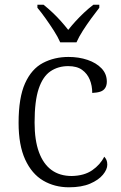

<svg xmlns="http://www.w3.org/2000/svg" viewBox="-20 -786 514 816"><path d="M273 10Q212 10 163.5 -18.5Q115 -47 87 -108Q59 -169 59 -264Q59 -371 86.5 -432Q114 -493 162.5 -518.5Q211 -544 271 -544Q315 -544 352 -531.5Q389 -519 411.5 -495.5Q434 -472 434 -439Q434 -423 427 -412Q420 -401 406.5 -396.5Q393 -392 372 -391Q372 -422 361.5 -447.5Q351 -473 329 -489Q307 -505 270 -505Q227 -505 194.5 -483Q162 -461 144.5 -409Q127 -357 127 -265Q127 -190 145.5 -139.5Q164 -89 199 -63.5Q234 -38 285 -38Q338 -39 372 -62.5Q406 -86 423 -120Q429 -114 432.5 -106Q436 -98 436 -86Q436 -66 417.5 -43.5Q399 -21 363 -5.5Q327 10 273 10ZM236 -606Q226 -629 209 -655.5Q192 -682 173.5 -708Q155 -734 139 -753V-766H165Q186 -749 204.5 -731.5Q223 -714 239 -696Q255 -678 270 -659Q285 -678 301.5 -696Q318 -714 336.5 -731.5Q355 -749 377 -766H402V-753Q387 -734 368 -708Q349 -682 332 -655.5Q315 -629 305 -606Z"/></svg>

Font: Noto Rashi Hebrew Light
Style: Regular
Weight: 300
Version: Version 1.006